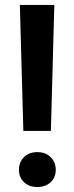

<svg xmlns="http://www.w3.org/2000/svg" viewBox="-20 -740 297 767"><path d="M59.3 -720.3H197L183.3 -217H73.3ZM129.3 -132.3Q162.3 -132.3 182.5 -112.2Q202.7 -92 202.7 -61.7Q202.7 -31.7 182.5 -12.3Q162.3 7 129.3 7Q95.7 7 75.7 -12.3Q55.7 -31.7 55.7 -61.7Q55.7 -92 75.7 -112.2Q95.7 -132.3 129.3 -132.3Z"/></svg>

Font: FreesentationVF
Style: Regular
Weight: 400
Designer: glyphs from Roboto by Christian Robertson / Hangul glyphs from Noto Sans CJK(Source Han Sans) by Jang Soo-young and Kang
Foundry: PT&
Version: Version 2.001;Glyphs 3.3.1 (3343)